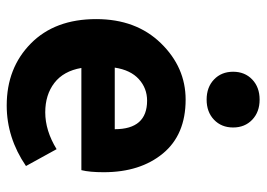

<svg xmlns="http://www.w3.org/2000/svg" viewBox="-128 -634 775 558"><g transform="rotate(90 259.0 -355.5)"><path d="M287 12Q178 12 107 -58Q36 -128 36 -248Q36 -364 106 -436Q176 -508 270 -508Q372 -508 426.5 -442Q481 -376 481 -270Q481 -229 475 -205H178Q187 -153 221.5 -126.5Q256 -100 307 -100Q360 -100 414 -133L463 -44Q381 12 287 12ZM177 -302H356Q356 -396 273 -396Q237 -396 210.5 -372Q184 -348 177 -302ZM328.5 -590.5Q306 -569 270 -569Q234 -569 211.5 -590.5Q189 -612 189 -646Q189 -680 211.5 -701.5Q234 -723 270 -723Q306 -723 328.5 -701.5Q351 -680 351 -646Q351 -612 328.5 -590.5Z"/></g></svg>

Font: Toshiba Sans
Style: Bold
Weight: 700
Designer: Paul D. Hunt
Foundry: Toshiba Corporation
Version: Version 2.020;PS 2.0;hotconv 1.0.86;makeotf.lib2.5.63406